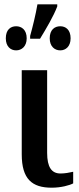

<svg xmlns="http://www.w3.org/2000/svg" viewBox="-20 -862 366 892"><path d="M120 -682H166C194 -728 228 -785 246 -832V-842H154C146 -795 132 -738 120 -695ZM55 -628C80 -628 104 -646 104 -684C104 -724 80 -740 55 -740C29 -740 7 -724 7 -684C7 -646 29 -628 55 -628ZM260 -628C285 -628 308 -646 308 -684C308 -724 285 -740 260 -740C234 -740 211 -724 211 -684C211 -646 234 -628 260 -628ZM220 10C264 10 303 -1 320 -10V-64C302 -60 282 -56 261 -56C220 -56 199 -85 199 -152V-536H81V-145C81 -30 129 10 220 10Z"/></svg>

Font: Noto Serif Condensed Semi
Style: Regular
Weight: 600
Width: 3
Designer: Monotype Design Team
Foundry: Monotype Imaging Inc.
Version: Version 1.002